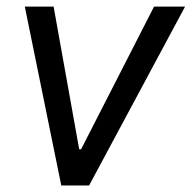

<svg xmlns="http://www.w3.org/2000/svg" viewBox="-20 -566 585 586"><path d="M544.9 -545.9 252 0H167L55.7 -545.9H143.6L221.7 -110.4H227.5L450.2 -545.9Z"/></svg>

Font: Inter Tight
Style: Italic
Weight: 400
Italic angle: -9.39999°
Designer: Rasmus Andersson
Foundry: rsms
Version: Version 3.002